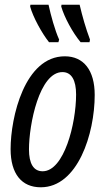

<svg xmlns="http://www.w3.org/2000/svg" viewBox="-20 -785 447 815"><path d="M322 -606H360L362 -617C344 -665 330 -714 318 -765H241L240 -757C253 -712 288 -647 322 -606ZM188 -606H228L231 -617C213 -657 196 -719 186 -765H109L108 -757C120 -713 157 -645 188 -606ZM153 10C310 10 382 -217 382 -382C382 -487 335 -546 255 -546C85 -546 25 -288 25 -152C25 -47 72 10 153 10ZM161 -58C122 -58 103 -91 103 -151C103 -257 147 -479 245 -479C284 -479 303 -444 303 -384C303 -260 252 -58 161 -58Z"/></svg>

Font: Noto Sans ExtraCondensed
Style: Italic
Weight: 400
Width: 2
Italic angle: -12°
Designer: Monotype Design Team
Foundry: Monotype Imaging Inc.
Version: Version 2.013